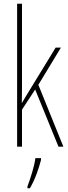

<svg xmlns="http://www.w3.org/2000/svg" viewBox="-20 -780 364 1021"><path d="M97 -361V-760H71V0H97V-197L167 -304L291 0H317L184 -329L304 -527H276L128 -285C116 -266 110 -255 97 -233H96C97 -278 97 -314 97 -361ZM198 71V61H168C164 101 140 175 126 211V221H139C166 176 186 117 198 71Z"/></svg>

Font: Noto Sans Arabic ExtCond Thin
Style: Regular
Weight: 100
Width: 2
Designer: Monotype Design Team, Nadine Chahine, Nizar Qandah and Khaled Hosny
Foundry: Monotype Imaging Inc.
Version: Version 2.012